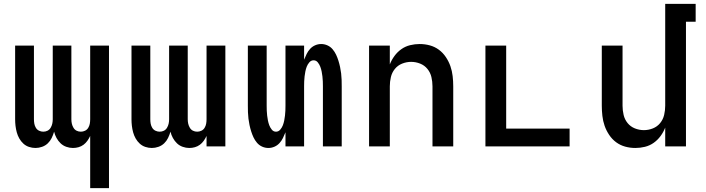

<svg xmlns="http://www.w3.org/2000/svg" viewBox="-20 -755 3640 990"><path d="M445 215V-54Q439 -41 430.5 -29Q422 -17 410.5 -8.5Q399 0 385 4Q371 8 356 8Q339 8 322 2Q305 -4 292.5 -16Q280 -28 271.5 -43.5Q263 -59 259 -76Q254 -59 246.5 -43.5Q239 -28 226.5 -16Q214 -4 197 2Q180 8 163 8Q146 8 129.5 2.5Q113 -3 100.5 -14.5Q88 -26 79.5 -41Q71 -56 66.5 -72.5Q62 -89 60 -106Q58 -123 58 -140V-520H155V-140Q155 -128 157 -117Q159 -106 165 -96Q171 -86 181.5 -81Q192 -76 203 -76Q215 -76 225 -81Q235 -86 241 -96Q247 -106 249.5 -117Q252 -128 252 -140V-520H348V-140Q348 -128 350.5 -117Q353 -106 359 -96Q365 -86 375 -81Q385 -76 397 -76Q408 -76 418.5 -81Q429 -86 435 -96Q441 -106 443 -117Q445 -128 445 -140V-520H542V215Z M763 8Q746 8 729.5 2.5Q713 -3 700.5 -14.5Q688 -26 679.5 -41Q671 -56 666.5 -72.5Q662 -89 660 -106Q658 -123 658 -140V-520H755V-140Q755 -128 757 -117Q759 -106 765 -96Q771 -86 781.5 -81Q792 -76 803 -76Q815 -76 825 -81Q835 -86 841 -96Q847 -106 849.5 -117Q852 -128 852 -140V-520H948V-140Q948 -128 950.5 -117Q953 -106 959 -96Q965 -86 975 -81Q985 -76 997 -76Q1008 -76 1018.5 -81Q1029 -86 1035 -96Q1041 -106 1043 -117Q1045 -128 1045 -140V-520H1142V0H1045V-54Q1039 -41 1030.5 -29Q1022 -17 1010.5 -8.5Q999 0 985 4Q971 8 956 8Q939 8 922 2Q905 -4 892.5 -16Q880 -28 871.5 -43.5Q863 -59 859 -76Q854 -59 846.5 -43.5Q839 -28 826.5 -16Q814 -4 797 2Q780 8 763 8Z M1364 8Q1347 8 1331.5 1Q1316 -6 1305 -19Q1294 -32 1287 -47Q1280 -62 1275 -78Q1270 -94 1266.5 -110.5Q1263 -127 1261 -143.5Q1259 -160 1258.5 -176.5Q1258 -193 1258 -210V-520H1355V-210Q1355 -197 1355.5 -184.5Q1356 -172 1357.5 -159Q1359 -146 1361.5 -133.5Q1364 -121 1368.5 -109Q1373 -97 1381.5 -86.5Q1390 -76 1403 -76Q1416 -76 1425 -86.5Q1434 -97 1438.5 -109Q1443 -121 1445.5 -133.5Q1448 -146 1449.5 -159Q1451 -172 1451.5 -184.5Q1452 -197 1452 -210V-520H1548V-447Q1554 -462 1561 -476.5Q1568 -491 1579 -503Q1590 -515 1605 -521.5Q1620 -528 1636 -528Q1653 -528 1668.5 -521Q1684 -514 1695 -501Q1706 -488 1713 -473Q1720 -458 1725 -442Q1730 -426 1733.5 -409.5Q1737 -393 1739 -376.5Q1741 -360 1741.5 -343.5Q1742 -327 1742 -310V0H1645V-310Q1645 -323 1644.5 -335.5Q1644 -348 1642.5 -361Q1641 -374 1638.5 -386.5Q1636 -399 1631.5 -411Q1627 -423 1618.5 -433.5Q1610 -444 1597 -444Q1584 -444 1575 -433.5Q1566 -423 1561.5 -411Q1557 -399 1554.5 -386.5Q1552 -374 1550.5 -361Q1549 -348 1548.5 -335.5Q1548 -323 1548 -310V0H1452V-73Q1446 -58 1439 -43.5Q1432 -29 1421 -17Q1410 -5 1395 1.5Q1380 8 1364 8Z M1883 0V-520H1990V-423Q1999 -446 2014 -466.5Q2029 -487 2049.5 -501.5Q2070 -516 2094.5 -522Q2119 -528 2144 -528Q2171 -528 2196.5 -521Q2222 -514 2243 -498.5Q2264 -483 2279 -460.5Q2294 -438 2302.5 -413.5Q2311 -389 2314 -362.5Q2317 -336 2317 -310V0H2210V-310Q2210 -334 2204.5 -357.5Q2199 -381 2184 -399.5Q2169 -418 2146.5 -427Q2124 -436 2100 -436Q2076 -436 2053.5 -427Q2031 -418 2016 -399.5Q2001 -381 1995.5 -357.5Q1990 -334 1990 -310V0Z M2483 0V-520H2590V-92H2917V0Z M3256 8Q3229 8 3203.5 1Q3178 -6 3157 -21.5Q3136 -37 3121 -59.5Q3106 -82 3097.5 -106.5Q3089 -131 3086 -157.5Q3083 -184 3083 -210V-520H3190V-210Q3190 -186 3195.5 -162.5Q3201 -139 3216 -120.5Q3231 -102 3253.5 -93Q3276 -84 3300 -84Q3324 -84 3346.5 -93Q3369 -102 3384 -120.5Q3399 -139 3404.5 -162.5Q3410 -186 3410 -210V-735H3567V-643H3517V0H3410V-97Q3401 -74 3386 -53.5Q3371 -33 3350.5 -18.5Q3330 -4 3305.5 2Q3281 8 3256 8Z"/></svg>

Font: Iosevka Semibold Extended
Style: Regular
Weight: 600
Width: 7
Monospace: yes
Designer: Belleve Invis
Foundry: Belleve Invis
Version: Version 32.5.0; ttfautohint (v1.8.4)